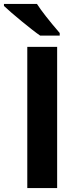

<svg xmlns="http://www.w3.org/2000/svg" viewBox="-48 -951 399 971"><path d="M90 0H241V-714H90ZM155 -771H254V-784C198 -849 160 -898 139 -931H-28V-921C7 -887 115 -798 155 -771Z"/></svg>

Font: Passageway
Style: Regular
Weight: 700
Foundry: Ascender Corporation
Version: Version 1.11